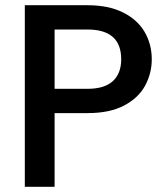

<svg xmlns="http://www.w3.org/2000/svg" viewBox="-20 -715 635 735"><path d="M561 -488Q561 -435 536 -388Q511 -341 456 -311.5Q401 -282 315 -282H189V0H75V-695H315Q395 -695 450.5 -667.5Q506 -640 533.5 -593Q561 -546 561 -488ZM315 -375Q380 -375 412 -404.5Q444 -434 444 -488Q444 -602 315 -602H189V-375Z"/></svg>

Font: Fz Poppins Med
Style: Regular
Weight: 500
Designer: Ninad Kale (Devanagari), Jonny Pinhorn (Latin)
Foundry: Indian Type Foundry
Version: Vit hóa bi Vntype.Com & FontZin.Com